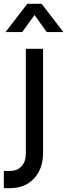

<svg xmlns="http://www.w3.org/2000/svg" viewBox="-68 -800 351 1003"><path d="M-48 183V93H-15.5Q22.5 93 44.8 68.2Q67 43.5 67 3.5V-545H157V-2Q157 81 110 132Q63 183 -15.5 183ZM-39 -632.5 74.5 -780H149.5L263 -632.5H176L112.5 -721.5L48 -632.5Z"/></svg>

Font: Mohave Light Medium
Style: Regular
Weight: 500
Version: Version 2.003